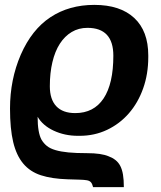

<svg xmlns="http://www.w3.org/2000/svg" viewBox="-20 -558 658 786"><path d="M587 -324Q587 -255 566 -196Q545 -137 507.5 -94Q470 -51 418.5 -26.5Q367 -2 306 -2H299Q245 -2 200 -23Q155 -44 134 -80Q134 -15 150 14Q159 29 172 39.5Q185 50 207 56.5Q229 63 260 66Q291 69 336 69Q395 69 425 82Q441 88 453 97.5Q465 107 472.5 121.5Q480 136 483.5 157Q487 178 487 208H361Q358 195 352.5 188.5Q347 182 336 180Q325 178 306 177.5Q287 177 257 176Q192 174 147.5 159.5Q103 145 75 111.5Q47 78 34 23.5Q21 -31 21 -114Q21 -232 65 -334Q110 -437 186.5 -487.5Q263 -538 366 -538Q472 -538 529.5 -484.5Q587 -431 587 -331ZM288 -95Q364 -95 404 -155Q444 -215 444 -330Q444 -444 338 -444Q302 -444 273.5 -427Q245 -410 225 -379Q205 -348 194.5 -303.5Q184 -259 184 -205Q184 -151 210.5 -123Q237 -95 288 -95Z"/></svg>

Font: Libra Sans Modern
Style: Bold Italic
Weight: 700
Italic angle: -12°
Foundry: Stefan Peev, Context Ltd
Version: Version 1.000